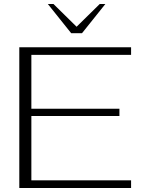

<svg xmlns="http://www.w3.org/2000/svg" viewBox="-20 -935 702 955"><path d="M76 -700H632V-662H136V-394H574V-358H136V-38H632V0H76ZM218 -915H246L361 -802L476 -915H504L388 -770H334Z"/></svg>

Font: Fahkwang ExtraLight
Style: Regular
Weight: 275
Designer: Suppakit Chalermlarp | Katatrad Co.,Ltd.
Foundry: Cadson Demak Co.,Ltd.
Version: Version 1.000; ttfautohint (v1.6)